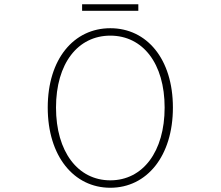

<svg xmlns="http://www.w3.org/2000/svg" viewBox="-20 -872 1040 905"><path d="M500 13C672 13 795 -136 795 -365C795 -594 672 -739 500 -739C328 -739 205 -594 205 -365C205 -136 328 13 500 13ZM500 -22C347 -22 244 -157 244 -365C244 -573 347 -704 500 -704C653 -704 756 -573 756 -365C756 -157 653 -22 500 -22ZM367 -821H632V-852H367Z"/></svg>

Font: Harano Aji Gothic TW ExtraLight
Style: Regular
Weight: 250
Foundry: Masamichi Hosoda
Version: HaranoAjiGothicTW-ExtraLight version 20230610;ttx 4.39.4